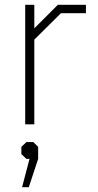

<svg xmlns="http://www.w3.org/2000/svg" viewBox="-20 -518 408 800"><path d="M85 -498H123V-400L221 -498H338V-463H234L123 -353V0H85ZM103 144H90L69 124V94L90 74H119L139 94V144L100 262H72Z"/></svg>

Font: Chakra Petch ExtraLight
Style: Regular
Weight: 275
Designer: Katatrad Aksorn Co.,Ltd.
Foundry: Cadson Demak Co.,Ltd.
Version: Version 1.000; ttfautohint (v1.6)